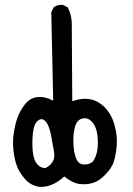

<svg xmlns="http://www.w3.org/2000/svg" viewBox="-20 -762 540 777"><path d="M138.7 -5.9Q103.5 -11.7 81.1 -37.6Q58.6 -63.5 48.8 -88.9Q39.1 -114.3 34.7 -150.9Q30.3 -187.5 35.6 -223.1Q41 -258.8 50.8 -286.1Q60.5 -313.5 81.1 -339.8Q101.6 -366.2 132.3 -369.1Q163.1 -372.1 195.3 -354.5L187.5 -712.9L197.3 -732.4Q212.9 -744.1 234.4 -742.2L253.9 -732.4Q272.5 -697.3 270.5 -652.3L272.5 -352.5Q311.5 -366.2 344.7 -360.4Q377.9 -354.5 405.3 -326.2Q432.6 -297.9 444.3 -252.9Q456.1 -208 452.1 -169.9Q448.2 -131.8 440.4 -107.4Q432.6 -83 407.2 -56.2Q381.8 -29.3 355.5 -21.5Q329.1 -13.7 300.8 -17.6Q272.5 -21.5 240.2 -47.9Q189.5 -2 138.7 -5.9ZM164.1 -82Q183.6 -91.8 193.4 -107.9Q203.1 -124 198.2 -150.4Q193.4 -176.8 186.5 -214.8Q179.7 -252.9 165 -270Q150.4 -287.1 133.8 -273.9Q117.2 -260.7 113.3 -224.6Q109.4 -188.5 112.3 -152.3Q115.2 -116.2 129.9 -98.6Q144.5 -81.1 164.1 -82ZM338.9 -98.6 354.5 -106.4Q370.1 -127.9 374 -155.3Q377.9 -182.6 374 -215.8Q370.1 -249 352.5 -268.6Q335 -288.1 312.5 -282.2Q290 -276.4 282.2 -244.1Q274.4 -211.9 277.8 -169.9Q281.2 -127.9 294.4 -109.4Q307.6 -90.8 338.9 -98.6Z"/></svg>

Font: JasonHandwriting1
Style: Regular
Weight: 400
Version: Version 1.48.20